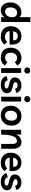

<svg xmlns="http://www.w3.org/2000/svg" viewBox="2014 -2794 789 4857"><g transform="rotate(90 2408.5 -365.5)"><path d="M537 -740V0H413L417 -88Q390 -41 347 -16Q304 9 247 9Q181 9 135 -21.5Q89 -52 65 -106Q41 -160 41 -230Q41 -314 74 -377.5Q107 -441 164.5 -477Q222 -513 294 -513Q332 -513 363.5 -500Q395 -487 416 -464L415 -505V-740ZM303 -405Q241 -405 204 -358Q167 -311 167 -235Q167 -170 195 -134Q223 -98 272 -98Q312 -98 344.5 -121Q377 -144 396 -185Q415 -226 415 -279Q415 -338 385 -371.5Q355 -405 303 -405Z M908 9Q826 9 766.5 -21.5Q707 -52 675 -109Q643 -166 643 -245Q643 -324 676 -384.5Q709 -445 765.5 -479Q822 -513 894 -513Q1011 -513 1066.5 -433.5Q1122 -354 1105 -214H767Q771 -161 810 -129Q849 -97 917 -97Q949 -97 981.5 -111Q1014 -125 1037 -154L1108 -82Q1074 -39 1025.5 -15Q977 9 908 9ZM896 -421Q845 -421 812 -389Q779 -357 770 -303H1000Q1002 -365 973 -393Q944 -421 896 -421Z M1435 9Q1320 9 1253 -57.5Q1186 -124 1186 -243Q1186 -323 1219 -384Q1252 -445 1311 -479Q1370 -513 1447 -513Q1511 -513 1559 -488Q1607 -463 1637 -410L1550 -344Q1531 -376 1506.5 -390Q1482 -404 1447 -404Q1388 -404 1350.5 -360Q1313 -316 1313 -244Q1313 -174 1346.5 -136.5Q1380 -99 1443 -99Q1476 -99 1504.5 -114Q1533 -129 1552 -161L1637 -93Q1603 -38 1551 -14.5Q1499 9 1435 9Z M1825 -505V0H1703V-505ZM1764 -585Q1728 -585 1707 -607Q1686 -629 1686 -660Q1686 -691 1707 -713Q1728 -735 1764 -735Q1800 -735 1821 -713Q1842 -691 1842 -660Q1842 -629 1821 -607Q1800 -585 1764 -585Z M2132 9Q2028 9 1973 -30.5Q1918 -70 1909 -141L2012 -166Q2018 -128 2047 -107.5Q2076 -87 2130 -87Q2174 -87 2196.5 -101Q2219 -115 2219 -139Q2219 -163 2194.5 -176Q2170 -189 2119 -199Q2062 -210 2021.5 -227Q1981 -244 1959.5 -273.5Q1938 -303 1938 -351Q1938 -397 1964 -433.5Q1990 -470 2035.5 -491.5Q2081 -513 2140 -513Q2219 -513 2269.5 -476Q2320 -439 2330 -381L2229 -354Q2222 -383 2199 -399.5Q2176 -416 2137 -416Q2098 -416 2077.5 -400Q2057 -384 2057 -360Q2057 -336 2080.5 -322.5Q2104 -309 2161 -297Q2214 -286 2253.5 -269.5Q2293 -253 2316 -224.5Q2339 -196 2339 -148Q2339 -101 2312.5 -65.5Q2286 -30 2239 -10.5Q2192 9 2132 9Z M2549 -505V0H2427V-505ZM2488 -585Q2452 -585 2431 -607Q2410 -629 2410 -660Q2410 -691 2431 -713Q2452 -735 2488 -735Q2524 -735 2545 -713Q2566 -691 2566 -660Q2566 -629 2545 -607Q2524 -585 2488 -585Z M2916 -513Q3029 -513 3093.5 -445.5Q3158 -378 3158 -263Q3158 -185 3125.5 -123.5Q3093 -62 3034 -26.5Q2975 9 2897 9Q2784 9 2719.5 -58Q2655 -125 2655 -241Q2655 -319 2687.5 -380.5Q2720 -442 2778.5 -477.5Q2837 -513 2916 -513ZM2901 -98Q2960 -98 2996 -143Q3032 -188 3032 -263Q3032 -331 3000.5 -368Q2969 -405 2914 -405Q2853 -405 2817 -360Q2781 -315 2781 -241Q2781 -173 2812.5 -135.5Q2844 -98 2901 -98Z M3264 0V-505H3386L3380 -378Q3409 -443 3459 -478Q3509 -513 3573 -513Q3658 -513 3701.5 -454.5Q3745 -396 3744 -287L3742 0H3620L3622 -277Q3623 -336 3603.5 -367.5Q3584 -399 3541 -399Q3508 -399 3480 -380Q3452 -361 3431 -315.5Q3410 -270 3398 -192.5Q3386 -115 3385 0Z M4108 9Q4026 9 3966.5 -21.5Q3907 -52 3875 -109Q3843 -166 3843 -245Q3843 -324 3876 -384.5Q3909 -445 3965.5 -479Q4022 -513 4094 -513Q4211 -513 4266.5 -433.5Q4322 -354 4305 -214H3967Q3971 -161 4010 -129Q4049 -97 4117 -97Q4149 -97 4181.5 -111Q4214 -125 4237 -154L4308 -82Q4274 -39 4225.5 -15Q4177 9 4108 9ZM4096 -421Q4045 -421 4012 -389Q3979 -357 3970 -303H4200Q4202 -365 4173 -393Q4144 -421 4096 -421Z M4587 9Q4483 9 4428 -30.5Q4373 -70 4364 -141L4467 -166Q4473 -128 4502 -107.5Q4531 -87 4585 -87Q4629 -87 4651.5 -101Q4674 -115 4674 -139Q4674 -163 4649.5 -176Q4625 -189 4574 -199Q4517 -210 4476.5 -227Q4436 -244 4414.5 -273.5Q4393 -303 4393 -351Q4393 -397 4419 -433.5Q4445 -470 4490.5 -491.5Q4536 -513 4595 -513Q4674 -513 4724.5 -476Q4775 -439 4785 -381L4684 -354Q4677 -383 4654 -399.5Q4631 -416 4592 -416Q4553 -416 4532.5 -400Q4512 -384 4512 -360Q4512 -336 4535.5 -322.5Q4559 -309 4616 -297Q4669 -286 4708.5 -269.5Q4748 -253 4771 -224.5Q4794 -196 4794 -148Q4794 -101 4767.5 -65.5Q4741 -30 4694 -10.5Q4647 9 4587 9Z"/></g></svg>

Font: Livvic SemiBold
Style: Regular
Weight: 600
Designer: Jacques Le Bailly, Baron von Fonthausen
Version: Version 1.001; ttfautohint (v1.8.2)